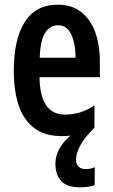

<svg xmlns="http://www.w3.org/2000/svg" viewBox="-20 -572 482 821"><path d="M305 110Q305 130 316 140.5Q327 151 345 151Q369 151 385 143V219Q372 225 354.5 227Q337 229 321 229Q267 229 242 202.5Q217 176 217 128Q217 95 233.5 64.5Q250 34 281 8Q263 10 244 10Q171 10 125.5 -25Q80 -60 59.5 -122.5Q39 -185 39 -268Q39 -406 86.5 -479Q134 -552 227 -552Q286 -552 326 -521.5Q366 -491 386.5 -436Q407 -381 407 -309V-242H149Q151 -82 258 -82Q291 -82 321 -91Q351 -100 384 -121V-26Q342 15 323.5 49.5Q305 84 305 110ZM229 -464Q193 -464 172.5 -431Q152 -398 150 -325H303Q303 -386 284.5 -425Q266 -464 229 -464Z"/></svg>

Font: Noto Sans Arabic ExtCond SemBd
Style: Regular
Weight: 600
Width: 2
Designer: Monotype Design Team, Nadine Chahine, Nizar Qandah and Khaled Hosny
Foundry: Monotype Imaging Inc.
Version: Version 2.012; ttfautohint (v1.8.4.7-5d5b)